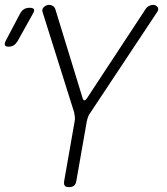

<svg xmlns="http://www.w3.org/2000/svg" viewBox="-66 -760 686 790"><path d="M6 -590Q-1 -579 -9.5 -573.5Q-18 -568 -31 -568Q-43 -568 -45.5 -574Q-48 -580 -43 -591L16 -703Q23 -716 32.5 -722Q42 -728 56 -728Q70 -728 73.5 -722Q77 -716 69 -703ZM218 10Q205 10 200.5 4Q196 -2 198 -15L241 -260Q243 -270 242 -279.5Q241 -289 239 -298L109 -711Q107 -717 109 -722.5Q111 -728 115 -731.5Q119 -735 124.5 -737.5Q130 -740 136 -740Q144 -740 151.5 -735.5Q159 -731 162 -721L274 -356Q277 -347 281.5 -347Q286 -347 292 -356L532 -721Q538 -731 547 -735.5Q556 -740 564 -740Q570 -740 574.5 -737.5Q579 -735 582 -731.5Q585 -728 585 -722.5Q585 -717 581 -711L307 -298Q300 -289 296.5 -279.5Q293 -270 291 -260L248 -15Q246 -2 238.5 4Q231 10 218 10Z"/></svg>

Font: Maple Mono Thin
Style: Italic
Weight: 250
Italic angle: -10°
Monospace: yes
Designer: subframe7536
Version: Version 7.000